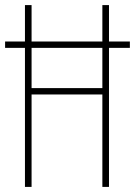

<svg xmlns="http://www.w3.org/2000/svg" viewBox="-20 -734 530 754"><path d="M78 0H104V-363H382V0H408V-546H490V-571H408V-714H382V-571H104V-714H78V-571H0V-546H78ZM104 -388V-546H382V-388Z"/></svg>

Font: Noto Sans Georgian ExtraCondensed Thin
Style: Regular
Weight: 100
Width: 2
Designer: Monotype Design Team, Akaki Razmadze
Foundry: Google LLC
Version: Version 2.005